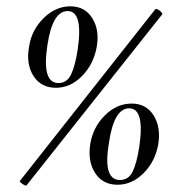

<svg xmlns="http://www.w3.org/2000/svg" viewBox="-20 -580 562 608"><path d="M157 -302Q110 -302 86 -339.5Q62 -377 72 -432Q80 -485 118 -522.5Q156 -560 203 -560Q249 -560 272.5 -522Q296 -484 286 -430Q276 -376 239.5 -339Q203 -302 157 -302ZM64 7Q63 9 57 6Q51 3 46 -1.5Q41 -6 43 -7L472 -551Q473 -553 479.5 -550Q486 -547 490.5 -542Q495 -537 494 -535ZM165 -317Q192 -317 205 -344Q218 -371 226 -423Q244 -545 194 -545Q146 -545 130 -436Q112 -317 165 -317ZM352 5Q305 5 281 -32.5Q257 -70 266 -125Q275 -178 312.5 -215Q350 -252 397 -252Q443 -252 466.5 -214.5Q490 -177 481 -122Q471 -68 434.5 -31.5Q398 5 352 5ZM360 -10Q387 -10 400 -36.5Q413 -63 421 -115Q439 -237 389 -237Q341 -237 325 -128Q305 -10 360 -10Z"/></svg>

Font: Cormorant Infant Book
Style: Italic
Weight: 500
Italic angle: -10°
Designer: Christian Thalmann (Catharsis Fonts)
Version: Version 1.000;PS 002.000;hotconv 1.0.88;makeotf.lib2.5.64775